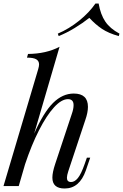

<svg xmlns="http://www.w3.org/2000/svg" viewBox="-29 -1062 702 1096"><path d="M486 -162 461 -89Q425 14 340 14Q270 14 270 -48Q270 -78 286 -126L381 -412Q391 -440 391 -462Q391 -496 359 -496Q322 -496 279.5 -449.5Q237 -403 194 -319Q151 -235 114 -124L78 0H-9L189 -667Q194 -684 194 -694Q194 -714 178 -723.5Q162 -733 125 -733L131 -754Q235 -755 311 -795L166 -299Q220 -421 274 -474.5Q328 -528 392 -528Q473 -528 473 -452Q473 -420 458 -377L361 -85Q353 -61 353 -47Q353 -23 377 -23Q397 -23 415.5 -45.5Q434 -68 454 -125L467 -162ZM306 -856 301 -870Q366 -898 423 -944Q480 -990 516 -1042H534Q545 -979 572 -939Q599 -899 653 -870L649 -856Q591 -872 553.5 -897Q516 -922 481 -960Q443 -930 397 -902Q351 -874 306 -856Z"/></svg>

Font: Playfair Display
Style: Italic
Weight: 400
Italic angle: -14°
Designer: Claus Eggers Sørensen
Foundry: Claus Eggers Sørensen
Version: Version 1.200; ttfautohint (v1.6)